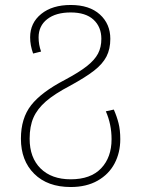

<svg xmlns="http://www.w3.org/2000/svg" viewBox="-20 -551 567 771"><path d="M64 6Q64 -76 105 -128.5Q146 -181 240 -230Q298 -261 329 -285.5Q360 -310 373.5 -335.5Q387 -361 387 -395Q387 -443 355.5 -472Q324 -501 264 -501Q204 -501 169.5 -474Q135 -447 135 -401Q135 -371 145 -344L113 -336Q101 -369 101 -401Q101 -459 145.5 -495Q190 -531 264 -531Q339 -531 381 -493Q423 -455 423 -395Q423 -354 407.5 -324Q392 -294 358 -267.5Q324 -241 262 -207Q199 -174 164.5 -144Q130 -114 114.5 -79Q99 -44 99 6Q99 82 143 125.5Q187 169 264 169Q344 169 386 125Q428 81 428 8Q428 -52 405 -104L437 -111Q449 -84 456 -56.5Q463 -29 463 8Q463 62 440 105.5Q417 149 372 174.5Q327 200 264 200Q171 200 117.5 147Q64 94 64 6Z"/></svg>

Font: FiraGO UltraLight
Style: Regular
Weight: 200
Designer: bBox Type
Foundry: bBox Type GmbH
Version: Version 1.001